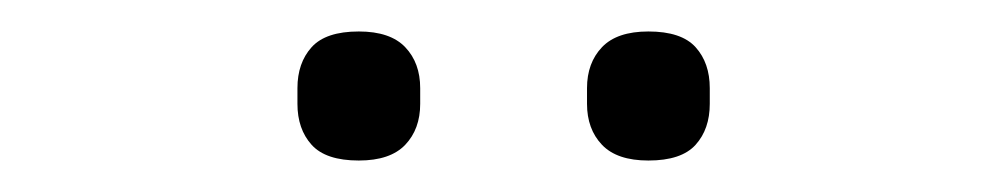

<svg xmlns="http://www.w3.org/2000/svg" viewBox="-20 -729 640 122"><path d="M208 -627Q187 -627 178 -637Q169 -647 169 -663V-673Q169 -689 178 -699Q187 -709 208 -709Q228 -709 237.5 -699Q247 -689 247 -673V-663Q247 -647 237.5 -637Q228 -627 208 -627ZM392 -627Q372 -627 362.5 -637Q353 -647 353 -663V-673Q353 -689 362.5 -699Q372 -709 392 -709Q413 -709 422 -699Q431 -689 431 -673V-663Q431 -647 422 -637Q413 -627 392 -627Z"/></svg>

Font: IBM Plex Sans Devanagari Light
Style: Regular
Weight: 300
Designer: Mike Abbink, Paul van der Laan, Pieter van Rosmalen, Erin McLaughlin
Foundry: Bold Monday
Version: Version 1.1